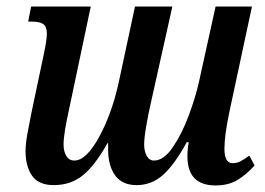

<svg xmlns="http://www.w3.org/2000/svg" viewBox="-20 -556 808 586"><path d="M552 -79Q552 -100 556 -122H550Q513 -54 478 -22.5Q443 9 397 9Q353 9 331.5 -20.5Q310 -50 310 -100V-119H308Q270 -51 233 -21Q196 9 144 9Q98 9 78 -19.5Q58 -48 58 -95Q58 -117 64 -150Q70 -183 76 -212L114 -392Q123 -434 123 -453Q123 -475 112 -482.5Q101 -490 79 -490H66L75 -536H257L192 -228Q174 -148 174 -115Q174 -94 182.5 -80Q191 -66 207 -66Q243 -66 282 -137Q321 -208 342 -303L392 -536H506L440 -240Q433 -210 426.5 -172.5Q420 -135 420 -115Q420 -94 428 -80Q436 -66 450 -66Q480 -66 508 -107.5Q536 -149 556.5 -204.5Q577 -260 587 -305L638 -536H749L680 -214Q665 -142 665 -102Q665 -58 690 -58Q702 -58 712.5 -63Q723 -68 741 -81L757 -51Q732 -23 704.5 -6.5Q677 10 638 10Q552 10 552 -79Z"/></svg>

Font: Noto Serif CondSemiBold
Style: Italic
Weight: 600
Width: 3
Italic angle: -12°
Designer: Monotype Design Team
Foundry: Monotype Imaging Inc.
Version: Version 1.001